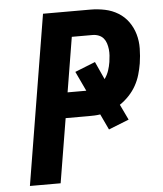

<svg xmlns="http://www.w3.org/2000/svg" viewBox="-53 -781 705 828"><g transform="rotate(-5 300.0 -367.5)"><path d="M176 0H43L164 -735H369Q401 -735 432 -728.5Q463 -722 489 -706Q515 -690 532.5 -665.5Q550 -641 558.5 -611.5Q567 -582 566.5 -549.5Q566 -517 561 -485Q557 -461 550 -437Q543 -413 530.5 -390.5Q518 -368 499.5 -348.5Q481 -329 460 -315L492 -248L404 -213L372 -281Q360 -279 347.5 -278.5Q335 -278 323 -278H222ZM321 -388 281 -473 369 -508 404 -431Q416 -448 422 -466Q428 -484 431 -503Q433 -517 434 -530.5Q435 -544 433.5 -557.5Q432 -571 428 -583.5Q424 -596 416 -605.5Q408 -615 395.5 -620Q383 -625 369 -625H279L240 -388Z"/></g></svg>

Font: Iosevka Extrabold Extended
Style: Italic
Weight: 800
Width: 7
Italic angle: -9°
Monospace: yes
Designer: Belleve Invis
Foundry: Belleve Invis
Version: Version 32.5.0; ttfautohint (v1.8.4)